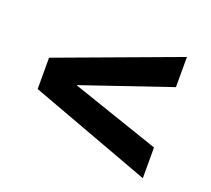

<svg xmlns="http://www.w3.org/2000/svg" viewBox="-82 -620 698 634"><g transform="rotate(20 266.5 -303.0)"><path d="M48 -248V-358L475 -516V-410L164 -304ZM475 -90 48 -248V-358L164 -304L475 -198Z"/></g></svg>

Font: Radio Canada Big Medium
Style: Regular
Weight: 500
Designer: Étienne Aubert Bonn
Foundry: Coppers and Brasses
Version: Version 1.001